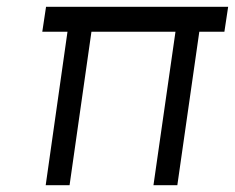

<svg xmlns="http://www.w3.org/2000/svg" viewBox="-20 -543 689 563"><path d="M114 0 184 -493 195 -450H104L115 -523H649L638 -450H551L568 -475L500 0H430L498 -474L506 -450H235L250 -463L184 0Z"/></svg>

Font: Lexend Light
Style: Italic
Weight: 300
Italic angle: -8.13011°
Designer: Bonnie Shaver-Troup, Thomas Jockin
Foundry: Lexend
Version: Version 1.007